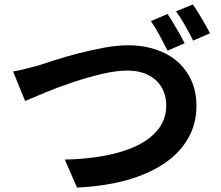

<svg xmlns="http://www.w3.org/2000/svg" viewBox="-20 -832 996 865"><path d="M735 -769Q744 -756 754.5 -738.5Q765 -721 775.5 -703Q786 -685 795.5 -668Q805 -651 812 -637L735 -604Q720 -633 699.5 -671.5Q679 -710 660 -737ZM849 -812Q858 -799 869 -781.5Q880 -764 890.5 -746Q901 -728 910.5 -711Q920 -694 926 -682L850 -649Q836 -678 814.5 -716Q793 -754 773 -781ZM39 -510Q65 -514 97.5 -522.5Q130 -531 156 -538Q183 -547 230 -562Q277 -577 333 -591.5Q389 -606 448 -617Q507 -628 559 -628Q623 -628 679 -610Q735 -592 776 -557.5Q817 -523 841 -472Q865 -421 865 -355Q865 -275 828 -209.5Q791 -144 721.5 -96.5Q652 -49 552.5 -21Q453 7 327 13L272 -113Q368 -115 451.5 -130.5Q535 -146 596.5 -175.5Q658 -205 693.5 -250.5Q729 -296 729 -358Q729 -391 717.5 -419.5Q706 -448 684 -469Q662 -490 629.5 -502Q597 -514 554 -514Q502 -514 437.5 -498.5Q373 -483 308.5 -461.5Q244 -440 187 -416.5Q130 -393 93 -377Z"/></svg>

Font: Kinto Sans
Style: Bold
Weight: 700
Designer: Authors: Ryoko NISHIZUKA  (kana & ideographs); Paul D. Hunt (Latin, Greek & Cyrillic); Wenlong ZHANG  (bopomofo); Sandol
Foundry: Adobe Systems Incorporated, ookami Inc.
Version: Version 0.001